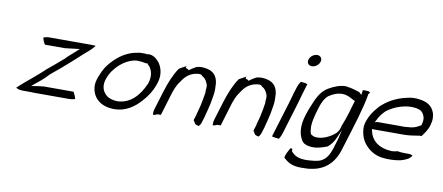

<svg xmlns="http://www.w3.org/2000/svg" viewBox="-72 -955 3249 1407"><g transform="rotate(10 1552.5 -252.0)"><path d="M60 -51C66 -42 90 -37 115 -37H170C179 -37 189 -36 199 -36H453C469 -36 483 -38 499 -43C495 -61 487 -78 478 -94H258C243 -92 228 -91 214 -89L165 -81L181 -95C196 -108 214 -122 231 -136C248 -151 263 -165 279 -182V-183C301 -202 323 -221 346 -239C397 -282 449 -329 499 -375C529 -400 560 -427 580 -453C554 -456 523 -455 493 -455H235C220 -455 207 -452 191 -447C195 -428 202 -411 212 -397H360L469 -410L455 -397C433 -377 412 -358 390 -339L376 -325V-324C354 -306 328 -282 307 -265L254 -221C245 -213 235 -203 224 -193C187 -161 153 -131 116 -101C96 -84 79 -69 60 -51Z M648 -257C634 -229 622 -192 623 -165C626 -80 687 -20 794 -20C875 -20 940 -64 989 -120C1023 -157 1051 -200 1068 -248C1095 -316 1081 -369 1060 -404C1055 -414 1047 -420 1039 -430C1024 -446 991 -468 955 -457L953 -460H917C907 -460 896 -458 883 -455H882C836 -447 788 -423 752 -393C708 -357 668 -310 648 -258ZM692 -217C700 -244 712 -268 726 -289C756 -330 796 -367 844 -386V-387H845C860 -392 879 -399 898 -399C922 -399 944 -396 966 -391C968 -391 971 -393 973 -394C982 -381 996 -375 1003 -356C1016 -332 1021 -297 1008 -254L1004 -242H1003C965 -155 901 -81 801 -81C770 -83 741 -91 723 -107C695 -131 679 -167 692 -217Z M1084 -71C1079 -55 1079 -40 1080 -28C1091 -29 1104 -33 1114 -38H1138L1186 -197C1196 -229 1210 -269 1232 -297C1241 -310 1252 -328 1266 -341C1290 -365 1326 -382 1367 -382C1380 -382 1384 -373 1388 -370C1407 -361 1419 -343 1427 -323C1434 -310 1433 -291 1430 -270L1431 -258V-257C1427 -227 1421 -195 1414 -163V-162L1408 -138C1403 -121 1399 -106 1395 -90H1396L1381 -42L1398 -15C1404 -11 1414 -7 1426 -6C1431 -11 1439 -23 1442 -34L1456 -78C1459 -89 1460 -98 1464 -110C1466 -119 1468 -127 1471 -137C1474 -152 1478 -166 1482 -183C1485 -201 1490 -226 1493 -247C1498 -275 1497 -308 1495 -334C1490 -378 1470 -415 1419 -428C1390 -435 1367 -437 1337 -430C1326 -425 1317 -419 1304 -411L1281 -395C1276 -406 1264 -403 1257 -410L1261 -423L1209 -394C1175 -345 1148 -280 1126 -208ZM1232 -297Z M1529 -71C1524 -55 1524 -40 1525 -28C1536 -29 1549 -33 1559 -38H1583L1631 -197C1641 -229 1655 -269 1677 -297C1686 -310 1697 -328 1711 -341C1735 -365 1771 -382 1812 -382C1825 -382 1829 -373 1833 -370C1852 -361 1864 -343 1872 -323C1879 -310 1878 -291 1875 -270L1876 -258V-257C1872 -227 1866 -195 1859 -163V-162L1853 -138C1848 -121 1844 -106 1840 -90H1841L1826 -42L1843 -15C1849 -11 1859 -7 1871 -6C1876 -11 1884 -23 1887 -34L1901 -78C1904 -89 1905 -98 1909 -110C1911 -119 1913 -127 1916 -137C1919 -152 1923 -166 1927 -183C1930 -201 1935 -226 1938 -247C1943 -275 1942 -308 1940 -334C1935 -378 1915 -415 1864 -428C1835 -435 1812 -437 1782 -430C1771 -425 1762 -419 1749 -411L1726 -395C1721 -406 1709 -403 1702 -410L1706 -423L1654 -394C1620 -345 1593 -280 1571 -208ZM1677 -297Z M2133 -626C2125 -601 2140 -581 2165 -581C2190 -581 2216 -600 2223 -624C2231 -649 2215 -669 2191 -669C2166 -669 2140 -650 2133 -626ZM2069 -364C2061 -337 2056 -314 2047 -286L1967 -24C1981 -20 2000 -17 2020 -16C2028 -28 2036 -45 2041 -62L2109 -286C2118 -314 2123 -337 2131 -364L2156 -446C2143 -451 2126 -454 2106 -455C2097 -442 2088 -425 2083 -408Z M2181 -216C2156 -134 2165 -77 2189 -36C2199 -16 2219 -4 2249 0C2296 8 2338 -6 2381 -22C2405 -40 2424 -67 2438 -99L2464 -159L2450 -99C2448 -88 2444 -77 2441 -67L2425 -14C2422 -5 2420 0 2417 7C2402 46 2377 82 2332 93C2316 97 2296 100 2277 101C2207 107 2165 98 2133 61H2132C2129 55 2130 50 2130 43C2127 35 2117 37 2112 41L2113 42L2093 80C2089 90 2085 102 2083 113C2085 115 2090 119 2092 121C2131 157 2171 168 2247 164C2256 164 2262 163 2272 163C2298 160 2323 155 2344 147C2413 123 2461 66 2484 -4L2508 -81C2546 -206 2589 -335 2608 -447L2607 -449C2612 -455 2616 -459 2619 -467C2613 -471 2603 -474 2592 -474H2564L2559 -437L2540 -455C2515 -463 2482 -474 2448 -478H2447C2443 -479 2441 -480 2438 -480C2393 -480 2350 -462 2312 -440C2277 -420 2252 -388 2230 -343C2212 -303 2195 -261 2181 -216ZM2268 -292C2280 -331 2297 -365 2322 -386H2323C2351 -405 2383 -420 2421 -420C2467 -420 2497 -393 2520 -385L2500 -318C2497 -307 2495 -297 2490 -284C2481 -253 2471 -226 2458 -194L2447 -157L2446 -156C2442 -148 2436 -141 2431 -134V-133H2430C2396 -101 2334 -66 2275 -75H2274C2268 -77 2259 -81 2255 -83C2241 -89 2240 -106 2239 -118C2230 -162 2248 -228 2268 -292Z M2626 -254C2621 -239 2618 -226 2617 -213C2616 -167 2629 -124 2652 -93C2682 -53 2725 -20 2786 -11C2831 -5 2879 -6 2924 -15C2958 -24 2991 -37 3006 -65C2999 -68 2988 -72 2976 -72H2947C2926 -72 2908 -74 2890 -77C2879 -72 2863 -71 2850 -70V-69V-70C2749 -75 2696 -122 2681 -195L2678 -204H2916C2956 -204 2995 -211 3032 -217H3046C3064 -240 3089 -275 3097 -309L3103 -336C3105 -347 3105 -356 3104 -366V-367C3103 -393 3094 -412 3082 -430C3063 -457 3030 -473 2985 -479C2956 -484 2917 -482 2892 -474H2891C2829 -461 2767 -432 2719 -390C2710 -383 2702 -375 2694 -366V-365C2665 -333 2641 -298 2626 -254ZM2690 -256 2696 -267C2711 -300 2727 -322 2750 -345C2761 -356 2773 -362 2785 -370C2838 -403 2930 -429 2995 -405C3017 -398 3028 -380 3034 -363C3040 -349 3040 -332 3036 -316H3037C3035 -311 3034 -308 3032 -303L3034 -297C3011 -282 2989 -270 2959 -266L2936 -264C2928 -263 2920 -262 2913 -262H2719C2713 -262 2707 -262 2701 -260ZM2936 -264ZM3097 -306V-307Z"/></g></svg>

Font: SolarCharger
Style: 352
Weight: 300
Designer: Mew Too
Foundry: Cannot Into Space Fonts/KineticPlasma Fonts
Version: Version 1.100